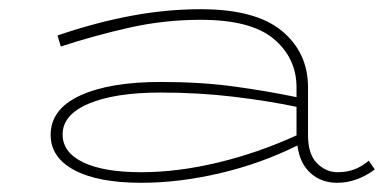

<svg xmlns="http://www.w3.org/2000/svg" viewBox="-20 -386 847 417"><path d="M794 -18Q777 -5 756 3Q735 11 712 11Q678 11 654.5 -10Q631 -31 626 -70Q545 -30 456.5 -9.5Q368 11 287 11Q193 11 141.5 -16.5Q90 -44 90 -93Q90 -149 154 -178.5Q218 -208 329 -208Q417 -208 489.5 -198Q562 -188 624 -175V-196Q624 -260 574.5 -301.5Q525 -343 416 -343Q338 -343 263.5 -326.5Q189 -310 112 -285L105 -309Q187 -337 264 -351.5Q341 -366 416 -366Q535 -366 592 -319Q649 -272 649 -196V-92Q649 -51 668.5 -31.5Q688 -12 713 -12Q734 -12 750.5 -18.5Q767 -25 781 -37ZM116 -94Q116 -55 160.5 -33.5Q205 -12 287 -12Q366 -12 453.5 -33Q541 -54 624 -92V-154Q562 -167 486.5 -176Q411 -185 329 -185Q230 -185 173 -161Q116 -137 116 -94Z"/></svg>

Font: BhuTuka Expanded One
Style: Regular
Weight: 400
Designer: Erin McLaughlin
Version: Version 1.000; ttfautohint (v1.8.3)